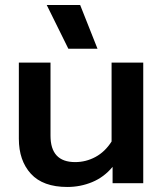

<svg xmlns="http://www.w3.org/2000/svg" viewBox="-20 -729 650 764"><path d="M166 -709H299L368 -535H252ZM55 -177V-480H181V-189Q181 -84 279 -84Q322 -84 360 -104.5Q398 -125 424 -166V-480H550V0H428V-65Q394 -24 347 -4.5Q300 15 248 15Q151 15 103 -37.5Q55 -90 55 -177Z"/></svg>

Font: Prompt Medium
Style: Regular
Weight: 500
Designer: Katatrad Team
Foundry: CadsonDemak
Version: Version 1.000